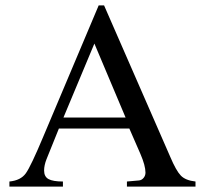

<svg xmlns="http://www.w3.org/2000/svg" viewBox="-20 -694 762 714"><path d="M707 0H452V-19L497 -23Q507 -24 514 -32.5Q521 -41 521 -52Q521 -78 502 -122L461 -216H199L153 -102Q144 -79 144 -60Q144 -37 160.5 -28Q177 -19 214 -19V0H15V-19Q57 -23 76 -49.5Q95 -76 141 -186L347 -674H367L613 -111Q635 -59 652.5 -41Q670 -23 707 -19ZM447 -257 331 -532 216 -257Z"/></svg>

Font: STIX MathJax Main
Style: Regular
Weight: 400
Designer: MicroPress Inc., with final additions and corrections provided by Coen Hoffman, Elsevier (retired)
Version: Version 1.1.1